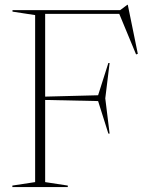

<svg xmlns="http://www.w3.org/2000/svg" viewBox="-20 -756 593 776"><path d="M423 -501.5 405.5 -358.5 423 -216H418L376.5 -347.5L162.5 -352V-20L254 -6V0H30V-6L122 -20V-695L30.5 -709V-715H465.5L494.5 -736.5H496.5L537 -538.5L530 -536L462 -700H162.5V-365.5L376.5 -371L418 -501.5Z"/></svg>

Font: Newsreader Display ExtraLight
Style: Regular
Weight: 275
Designer: Hugues Gentile
Foundry: Production Type
Version: Version 1.002